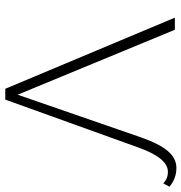

<svg xmlns="http://www.w3.org/2000/svg" viewBox="0 -704 704 745"><g transform="rotate(90 352.5 -332.0)"><path d="M632 -664Q673 -664 705 -637L692 -613Q674 -631 647 -631Q593 -631 552 -514L367 0H325L49 -658H96L348 -48L513 -525Q538 -597 566.5 -630.5Q595 -664 632 -664Z"/></g></svg>

Font: EauTestSC Light
Style: Regular
Weight: 300
Designer: Christian Thalmann (Catharsis Fonts)
Version: Version 0.001;PS 000.001;hotconv 1.0.88;makeotf.lib2.5.64775